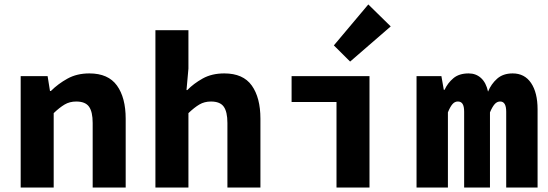

<svg xmlns="http://www.w3.org/2000/svg" viewBox="-20 -835 2440 855"><path d="M72.1 0V-496.1H192L202.6 -429.8H206.6Q238.9 -462 280.7 -485Q322.5 -508.1 378 -508.1Q461.9 -508.1 500.8 -454.1Q539.7 -400.1 539.7 -306.2V0H392.7V-287.4Q392.7 -337 376.4 -359.9Q360.1 -382.9 319.5 -382.9Q290.2 -382.9 267.8 -369.6Q245.4 -356.4 219.1 -331.2V0Z M672.1 0V-700.6H819.1V-529.4L810.5 -434H814.2Q841.9 -462.6 882.6 -485.4Q923.3 -508.1 978.8 -508.1Q1062.7 -508.1 1101.2 -454.1Q1139.7 -400.1 1139.7 -306.2V0H992.7V-287.4Q992.7 -337 976.4 -359.9Q960.1 -382.9 919.5 -382.9Q890.2 -382.9 867.8 -369.6Q845.4 -356.4 819.1 -331.2V0Z M1478.5 0V-380.8H1278.5V-496.1H1625.4V0ZM1539.1 -560.8 1466.7 -632.8 1620.1 -815.2 1719.9 -717.4Z M1834.9 0V-496.1H1945.6L1956.3 -435H1959.7Q1973.6 -465.4 1999 -486.7Q2024.4 -508.1 2067.1 -508.1Q2099.5 -508.1 2122.1 -487.5Q2144.8 -466.8 2153.3 -427Q2167.1 -460.9 2193.7 -484.5Q2220.3 -508.1 2263 -508.1Q2316.2 -508.1 2345 -465.3Q2373.9 -422.4 2373.9 -348V0H2234.2V-337.7Q2234.2 -383 2207.4 -383Q2193.2 -383 2182.9 -371.3Q2172.5 -359.7 2161.9 -334.7V0H2046.9V-337.7Q2046.9 -360.9 2040.1 -372Q2033.3 -383 2018.6 -383Q2005.1 -383 1994.9 -371.3Q1984.7 -359.7 1974.6 -334.7V0Z"/></svg>

Font: Source Code Pro ExtraLight
Style: Regular
Weight: 200
Monospace: yes
Designer: Paul D. Hunt, Teo Tuominen
Foundry: Adobe
Version: Version 1.026;hotconv 1.1.0;makeotfexe 2.6.0